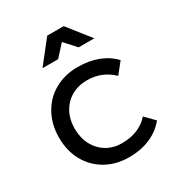

<svg xmlns="http://www.w3.org/2000/svg" viewBox="-178 -867 918 988"><g transform="rotate(-30 281.0 -373.5)"><path d="M311 -449Q259 -449 218.5 -426Q178 -403 155 -361Q132 -319 132 -264Q132 -209 154.5 -167Q177 -125 216.5 -101.5Q256 -78 307 -78Q358 -78 399 -95Q440 -112 467 -144L520 -90Q484 -45 428.5 -21Q373 3 303 3Q226 3 166 -31Q106 -65 72.5 -125.5Q39 -186 39 -264Q39 -342 72.5 -403Q106 -464 166 -498Q226 -532 303 -532Q370 -532 423.5 -511.5Q477 -491 513 -452L462 -388Q399 -449 311 -449ZM452 -617H359L298 -684L237 -617H144L249 -750H347Z"/></g></svg>

Font: Montserrat
Style: Regular
Weight: 400
Designer: Julieta Ulanovsky
Foundry: Julieta Ulanovsky
Version: Version 6.001